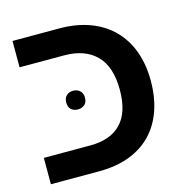

<svg xmlns="http://www.w3.org/2000/svg" viewBox="-92 -686 755 774"><g transform="rotate(-15 285.5 -299.0)"><path d="M27 0V-110H222Q305 -110 349.5 -156Q394 -202 394 -296Q394 -393 346.5 -440.5Q299 -488 213 -488H27V-598H223Q293 -598 349.5 -577Q406 -556 445 -516.5Q484 -477 504 -422Q524 -367 524 -299Q524 -207 489.5 -139.5Q455 -72 388.5 -36Q322 0 228 0ZM172 -302Q172 -321 183 -331Q194 -341 211 -341Q227 -341 238.5 -331Q250 -321 250 -302Q250 -282 238.5 -272.5Q227 -263 211 -263Q194 -263 183 -272.5Q172 -282 172 -302Z"/></g></svg>

Font: Noto Sans Hebrew SemiBold
Style: Regular
Weight: 600
Designer: Monotype Design Team
Foundry: Monotype Imaging Inc.
Version: Version 2.003